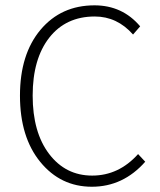

<svg xmlns="http://www.w3.org/2000/svg" viewBox="-20 -691 604 723"><path d="M335.9 -670.9Q440.9 -670.9 507.8 -591.8L481 -561Q420.9 -628.9 336.9 -628.9Q228 -628.9 165.5 -549.1Q103 -469.2 103 -331.1Q103 -192.9 165 -111.3Q227.1 -29.8 327.1 -29.8Q427.2 -29.8 500 -110.8L526.9 -82Q443.8 12.2 325.9 12.2Q208 12.2 131.6 -81.3Q55.2 -174.8 55.2 -330.8Q55.2 -486.8 132.6 -578.9Q210 -670.9 335.9 -670.9Z"/></svg>

Font: SourceSansPro-Light
Style: Regular
Weight: 300
Designer: Paul D. Hunt
Foundry: Adobe Systems Incorporated
Version: Version 2.020;PS 2.0;hotconv 1.0.86;makeotf.lib2.5.63406